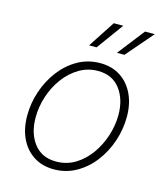

<svg xmlns="http://www.w3.org/2000/svg" viewBox="-114 -847 814 946"><g transform="rotate(15 292.5 -374.0)"><path d="M248.5 11.7Q189 11.7 145.3 -16.6Q101.6 -44.9 77.9 -95Q54.2 -145 54.2 -210.9Q54.2 -273.9 74.7 -335Q95.2 -396 132.8 -445.3Q170.4 -494.6 222.2 -523.9Q273.9 -553.2 336.4 -553.2Q395.5 -553.2 439 -525.1Q482.4 -497.1 506.3 -447Q530.3 -397 530.3 -331.1Q530.3 -267.6 509.8 -206.5Q489.3 -145.5 451.7 -96.2Q414.1 -46.9 362.3 -17.6Q310.5 11.7 248.5 11.7ZM249.5 -28.3Q303.2 -28.3 346.9 -54.9Q390.6 -81.5 422.1 -125.7Q453.6 -169.9 470.7 -223.1Q487.8 -276.4 487.8 -329.6Q487.8 -409.2 448 -461.2Q408.2 -513.2 335.4 -513.2Q283.7 -513.2 240 -487.3Q196.3 -461.4 164.1 -418Q131.8 -374.5 114.3 -321Q96.7 -267.6 96.7 -211.9Q96.7 -131.8 136.5 -80.1Q176.3 -28.3 249.5 -28.3ZM439.5 -623.5H401.4L507.8 -760.3H557.6ZM297.4 -623.5H259.3L348.6 -760.3H397Z"/></g></svg>

Font: Inter Extra Light
Style: Italic
Weight: 200
Italic angle: -9.39999°
Designer: Rasmus Andersson
Foundry: rsms
Version: Version 4.000;git-3c8e0fc